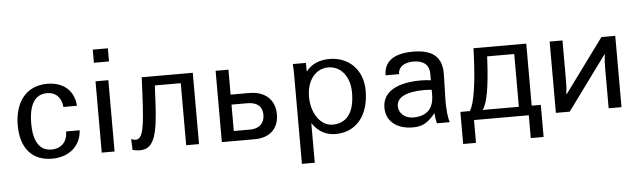

<svg xmlns="http://www.w3.org/2000/svg" viewBox="-54 -932 4459 1341"><g transform="rotate(-5 2176.0 -261.0)"><path d="M60 -240C60 -79 141 12 279 12C400 12 482 -60 488 -169H393C393 -97 349 -52 281 -52C198 -52 155 -118 155 -246C155 -342 179 -447 282 -447C349 -447 384 -402 389 -341H484C476 -453 399 -512 290 -512C139 -512 60 -399 60 -240Z M718 0V-500H628V0ZM628 -630H734V-722H628Z M841 -74 844 0C854 3 876 7 896 7C994 7 1022 -87 1033 -327L1038 -435H1220V0H1310V-500H952L946 -372C935 -143 922 -69 872 -69C860 -69 848 -73 843 -76Z M1670 -255C1740 -255 1776 -223 1776 -165C1776 -106 1738 -70 1676 -70H1560V-255ZM1701 0C1808 0 1870 -62 1870 -160C1870 -263 1801 -325 1691 -325H1560V-500H1470V0Z M2104 -262C2104 -376 2166 -455 2255 -455C2340 -455 2406 -383 2406 -265C2406 -123 2348 -54 2252 -54C2169 -54 2104 -144 2104 -262ZM2104 -78C2145 -17 2199 13 2267 13C2408 13 2502 -92 2502 -271C2502 -419 2403 -513 2268 -513C2199 -513 2140 -488 2104 -439C2104 -460 2103 -491 2103 -500H2011C2013 -474 2014 -447 2014 -421V200H2104Z M2962 -204C2962 -105 2914 -55 2816 -55C2759 -55 2716 -93 2716 -143C2716 -208 2791 -239 2909 -239C2931 -239 2942 -238 2962 -236ZM2622 -140C2622 -46 2695 14 2809 14C2875 14 2912 -6 2967 -72C2968 -52 2970 -33 2978 0H3068C3059 -24 3049 -81 3052 -182L3056 -334C3059 -459 2992 -513 2854 -513C2720 -513 2650 -462 2650 -365H2744C2744 -414 2786 -444 2852 -444C2923 -444 2962 -410 2962 -349V-303C2943 -306 2917 -308 2897 -308C2723 -309 2622 -251 2622 -140Z M3304 -65C3336 -104 3357 -221 3366 -396L3368 -435H3558V-65ZM3148 160H3238V0H3622V160H3712V-65H3648V-500H3278L3275 -429C3268 -261 3247 -111 3214 -65H3148Z M3812 0H3909L4185 -377H4188C4183 -339 4182 -318 4182 -280V0H4272V-500H4175L3899 -124H3896C3901 -162 3902 -183 3902 -220V-500H3812Z"/></g></svg>

Font: Perun
Style: Regular
Weight: 400
Foundry: Copyright (c) Stefan Peev, Context Ltd, 2016
Version: Version 1.089